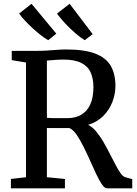

<svg xmlns="http://www.w3.org/2000/svg" viewBox="-20 -1018 740 1038"><path d="M39 0V-50.5L120.5 -60V-680L43.5 -693V-743H175.5Q210 -743 238.5 -745Q267 -747 291.5 -748.8Q316 -750.5 339.5 -750.5Q437.5 -750.5 495.5 -728Q553.5 -705.5 578.8 -661.8Q604 -618 604 -553.5Q604 -508.5 587.2 -465.8Q570.5 -423 537.8 -390.5Q505 -358 456.5 -343Q479 -332 499.2 -308Q519.5 -284 537.8 -252.8Q556 -221.5 572.5 -189.2Q589 -157 603.8 -128.5Q618.5 -100 632 -81.5Q645.5 -63 657.5 -60L695 -49.5V0H558Q545.5 0 531 -21.2Q516.5 -42.5 500.2 -76.8Q484 -111 466.8 -150.2Q449.5 -189.5 431 -226.2Q412.5 -263 393.8 -290Q375 -317 356 -325.5Q345 -325.5 327.5 -325.5Q310 -325.5 291.2 -325.5Q272.5 -325.5 256.8 -325.5Q241 -325.5 233.5 -326V-60L331 -50.5V0ZM347.5 -379.5Q388.5 -379.5 419.5 -397.8Q450.5 -416 467.8 -453Q485 -490 485 -547Q485 -592.5 470.2 -626Q455.5 -659.5 419.5 -677.8Q383.5 -696 320.5 -696Q306.5 -696 291.5 -695Q276.5 -694 261.8 -692.8Q247 -691.5 233.5 -690.5V-381Q247.5 -379.5 270.5 -379.2Q293.5 -379 315.2 -379.2Q337 -379.5 347.5 -379.5ZM240 -801Q222.5 -811 201.2 -827.5Q180 -844 158 -864Q136 -884 116.5 -904.8Q97 -925.5 83.5 -945L150.5 -997.5L284.5 -836L241 -801ZM437.5 -801Q414.5 -815 386.8 -839Q359 -863 332.8 -891Q306.5 -919 288 -944.5L356.5 -997.5L481 -833.5L438.5 -801Z"/></svg>

Font: Merriweather 20pt Medium
Style: Regular
Weight: 500
Version: Version 2.100